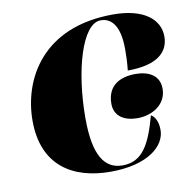

<svg xmlns="http://www.w3.org/2000/svg" viewBox="-67 -613 692 691"><g transform="rotate(-10 279.0 -268.0)"><path d="M283 10C421 10 486 -49 486 -107C486 -141 473 -158 461 -165C433 -62 402 -5 330 -5C265 -5 227 -57 227 -195C227 -368 274 -533 342 -533C378 -533 411 -506 411 -415C411 -388 410 -365 407 -338C518 -338 558 -381 558 -436C558 -499 501 -546 390 -546C131 -546 38 -370 38 -219C38 -54 147 10 283 10ZM412 -163C467 -163 519 -195 519 -252C519 -303 477 -321 432 -321C379 -321 328 -300 328 -230C328 -184 365 -163 412 -163Z"/></g></svg>

Font: Noto Serif Display Black
Style: Italic
Weight: 900
Italic angle: -12°
Designer: Monotype Design Team
Foundry: Monotype Imaging Inc.
Version: Version 2.009